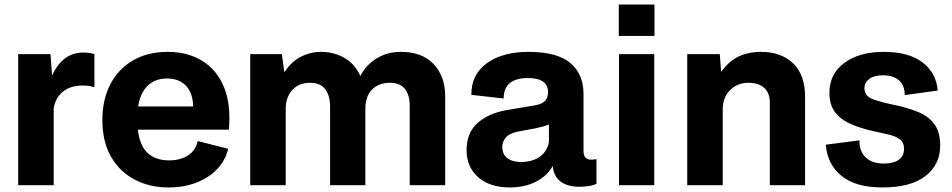

<svg xmlns="http://www.w3.org/2000/svg" viewBox="-20 -814 4186 844"><path d="M60 0V-576H202L209 -482Q255 -583 346 -583Q375 -583 395 -576V-432H389Q372 -438 343 -438Q290 -438 257 -411.5Q224 -385 216 -338V0Z M721 10Q637 10 571 -25Q505 -60 467.5 -126Q430 -192 430 -286Q430 -377 465.5 -444.5Q501 -512 565.5 -549Q630 -586 717 -586Q806 -586 870 -546Q934 -506 965 -430Q996 -354 986 -244H586Q594 -173 629.5 -141Q665 -109 723 -109Q774 -109 807.5 -131.5Q841 -154 849 -194L983 -160Q971 -109 935 -71Q899 -33 844 -11.5Q789 10 721 10ZM714 -469Q663 -469 630 -438Q597 -407 587 -346H829Q828 -405 797.5 -437Q767 -469 714 -469Z M1080 0V-576H1219L1230 -496Q1260 -543 1302.5 -564.5Q1345 -586 1391 -586Q1448 -586 1494 -559.5Q1540 -533 1564 -480Q1589 -529 1636 -557.5Q1683 -586 1742 -586Q1836 -586 1886.5 -532Q1937 -478 1937 -390V0H1781V-350Q1781 -396 1760 -423Q1739 -450 1694 -450Q1646 -450 1616 -421Q1586 -392 1586 -334V0H1431V-347Q1431 -393 1410 -421.5Q1389 -450 1343 -450Q1293 -450 1264.5 -418Q1236 -386 1236 -336V0Z M2222 10Q2133 10 2082 -35Q2031 -80 2031 -154Q2031 -230 2079 -273Q2127 -316 2207 -330L2332 -351Q2364 -357 2376.5 -371Q2389 -385 2389 -409Q2389 -471 2300 -471Q2249 -471 2221.5 -449Q2194 -427 2194 -381L2052 -397Q2051 -486 2120 -536Q2189 -586 2303 -586Q2429 -586 2487 -537Q2545 -488 2545 -401V-153Q2545 -128 2555 -120Q2565 -112 2579 -112Q2590 -112 2596 -114H2602V-6Q2588 1 2566.5 4Q2545 7 2527 7Q2479 7 2448.5 -13Q2418 -33 2411 -74L2410 -85Q2385 -40 2335.5 -15Q2286 10 2222 10ZM2270 -102Q2320 -102 2352.5 -125Q2385 -148 2393 -189V-267Q2382 -262 2367.5 -258Q2353 -254 2334 -250L2259 -236Q2219 -228 2203.5 -209.5Q2188 -191 2188 -168Q2188 -136 2210 -119Q2232 -102 2270 -102Z M2701 0V-576H2856V0ZM2700 -656V-794H2857V-656Z M3001 0V-576H3144L3150 -498Q3183 -544 3225.5 -565Q3268 -586 3325 -586Q3414 -586 3466.5 -535.5Q3519 -485 3519 -388V0H3364V-363Q3364 -405 3339.5 -427.5Q3315 -450 3270 -450Q3224 -450 3192 -420.5Q3160 -391 3157 -340V0Z M3859 10Q3742 10 3679.5 -40.5Q3617 -91 3610 -178L3758 -197Q3757 -150 3785 -122.5Q3813 -95 3865 -95Q3907 -95 3930.5 -111.5Q3954 -128 3954 -160Q3954 -188 3935 -202Q3916 -216 3882.5 -223.5Q3849 -231 3804 -241Q3751 -254 3711 -273Q3671 -292 3648.5 -324Q3626 -356 3626 -406Q3626 -489 3691.5 -537.5Q3757 -586 3865 -586Q3975 -586 4035.5 -539.5Q4096 -493 4102 -416L3957 -396Q3957 -439 3931.5 -461Q3906 -483 3861 -483Q3822 -483 3801 -467Q3780 -451 3780 -426Q3780 -391 3817.5 -377.5Q3855 -364 3928 -349Q3977 -338 4019 -320.5Q4061 -303 4087 -268.5Q4113 -234 4113 -174Q4113 -91 4048.5 -40.5Q3984 10 3859 10Z"/></svg>

Font: BDO Grotesk
Style: Bold
Weight: 700
Designer: Deni Anggara
Foundry: Lokal Container
Version: Version 2.000